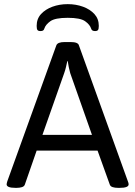

<svg xmlns="http://www.w3.org/2000/svg" viewBox="-20 -905 653 927"><path d="M55 2Q12 2 12 -15Q12 -18 13 -21.5Q14 -25 15 -29L252 -686Q258 -702 292 -702H321Q357 -702 361 -686L598 -28Q601 -21 601 -15Q601 2 558 2H550Q535 2 524 -1.5Q513 -5 510 -14L451 -178H157L100 -14Q97 -5 86 -1.5Q75 2 60 2ZM185 -254H424L319 -552Q315 -566 312 -581Q309 -596 307 -610H305Q302 -596 298.5 -581Q295 -566 290 -552ZM307 -885Q267 -885 233 -872.5Q199 -860 178 -837Q157 -814 157 -780Q157 -765 161 -760Q165 -755 175 -755Q183 -755 187.5 -757.5Q192 -760 194 -767Q200 -786 223 -802.5Q246 -819 307 -819Q368 -819 391 -802.5Q414 -786 420 -767Q422 -760 427 -757.5Q432 -755 439 -755Q449 -755 453 -760Q457 -765 457 -780Q457 -814 436 -837Q415 -860 381 -872.5Q347 -885 307 -885Z"/></svg>

Font: Asap
Style: Regular
Weight: 400
Designer: Pablo Cosgaya
Foundry: Omnibus-Type
Version: Version 3.001